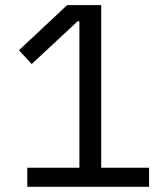

<svg xmlns="http://www.w3.org/2000/svg" viewBox="-20 -718 640 738"><path d="M552.9 0V-73.2H369V-698.2H237.9L52.9 -524.9L101.9 -471.9L278.1 -636H285.2V-73.2H84.9V0Z"/></svg>

Font: Margiela Mono
Style: Regular
Weight: 400
Designer: Mike Abbink, Paul van der Laan, Pieter van Rosmalen
Foundry: Bold Monday
Version: Version 2.003 2021